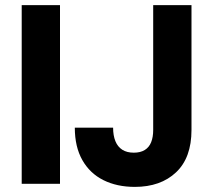

<svg xmlns="http://www.w3.org/2000/svg" viewBox="-20 -720 836 752"><path d="M65 0V-700H215V0ZM508 12Q438 12 385 -14.5Q332 -41 302.5 -93Q273 -145 273 -220H423Q423 -189 432 -167Q441 -145 459 -133.5Q477 -122 504 -122Q530 -122 547 -132.5Q564 -143 572 -163Q580 -183 580 -211V-700H730V-211Q730 -102 669.5 -45Q609 12 508 12Z"/></svg>

Font: DM Sans 24pt Black
Style: Regular
Weight: 900
Designer: Colophon Foundry, Jonny Pinhorn
Foundry: Colophon Foundry
Version: Version 4.004;gftools[0.9.30]